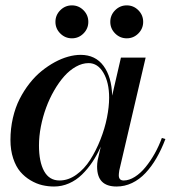

<svg xmlns="http://www.w3.org/2000/svg" viewBox="-20 -670 646 700"><path d="M399.8 -548Q382.1 -565.7 382.1 -590.3Q382.1 -615 399.8 -632.7Q417.5 -650.4 442.1 -650.4Q466.8 -650.4 484.4 -632.7Q502 -615 502 -590.3Q502 -565.7 484.4 -548Q466.8 -530.3 442.1 -530.3Q417.5 -530.3 399.8 -548ZM199.8 -548Q182.1 -565.7 182.1 -590.3Q182.1 -615 199.8 -632.7Q217.5 -650.4 242.2 -650.4Q266.8 -650.4 284.4 -632.7Q302 -615 302 -590.3Q302 -565.7 284.4 -548Q266.8 -530.3 242.2 -530.3Q217.5 -530.3 199.8 -548ZM583 -163.1Q568.4 -124.5 550.4 -93.6Q532.5 -62.7 510.4 -39.2Q488.3 -15.6 461.4 -2.8Q434.6 10 405 10Q369.4 10 351.7 -7.9Q334 -25.9 334 -63Q334 -72.8 335.9 -85L347.4 -135.3Q333.7 -104.7 316.9 -79.5Q300 -54.2 278.9 -33.6Q257.8 -12.9 231.7 -1.5Q205.6 10 177 10Q155 10 133.8 5Q112.5 0 91.3 -12.6Q70.1 -25.1 54.1 -43.8Q38.1 -62.5 28.1 -92.5Q18.1 -122.6 18.1 -159.9Q18.1 -201.4 27 -239.9Q35.9 -278.3 51.4 -308.8Q66.9 -339.4 87.5 -365.7Q108.2 -392.1 131.6 -411Q155 -429.9 179.8 -443.4Q204.6 -456.8 228.5 -463.4Q252.4 -470 273.9 -470Q327.9 -470 357.5 -429.7Q387.2 -389.4 388.9 -321.3L420.9 -460H511L415 -49.1Q413.1 -36.9 413.1 -31Q413.1 -12 430.9 -12Q450.7 -12 471.7 -25.3Q492.7 -38.6 510.7 -60.8Q528.8 -83 544.1 -110.2Q559.3 -137.5 570.1 -167ZM377.9 -314Q377.9 -369.1 357.2 -404.5Q336.4 -439.9 303 -439.9Q280 -439.9 257 -427Q233.9 -414.1 214.2 -392Q194.6 -369.9 177.4 -340.1Q160.2 -310.3 148.1 -277.3Q136 -244.4 129 -208.6Q122.1 -172.9 122.1 -139.9Q122.1 -79.8 140.9 -45.9Q159.7 -12 197 -12Q229 -12 258.3 -33Q287.6 -54 308.8 -87.3Q330.1 -120.6 346.1 -161Q362.1 -201.4 370 -241.2Q377.9 -281 377.9 -314Z"/></svg>

Font: Bodoni* 16
Style: Italic
Weight: 400
Italic angle: -13°
Version: Version 2.000